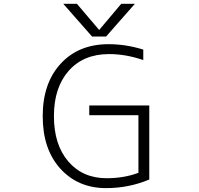

<svg xmlns="http://www.w3.org/2000/svg" viewBox="-20 -972 1040 1003"><path d="M613.3 -952.1H684.6L534.2 -781.2H460.9L310.5 -952.1H381.8L498 -815.4ZM546.9 -741.2Q637.7 -741.2 728.5 -712.9V-658.2Q637.7 -689.5 549.8 -689.5Q416 -689.5 338.9 -602.1Q261.7 -514.6 261.7 -365.2Q261.7 -215.8 336.9 -128.4Q412.1 -41 537.1 -41Q627.9 -41 703.1 -69.3V-370.1H446.3V-420.9H759.8V-34.2Q653.3 10.7 534.2 10.7Q387.7 10.7 295.4 -90.8Q203.1 -192.4 203.1 -365.2Q203.1 -537.1 296.9 -639.2Q390.6 -741.2 546.9 -741.2Z"/></svg>

Font: Gen Shin Gothic Monospace Light
Style: Regular
Weight: 300
Designer: [Source Han Sans]
Ryoko NISHIZUKA  (kana & ideographs); Paul D. Hunt (Latin, Greek & Cyrillic); Wenlong ZHANG  (bopomofo
Version: Version 1.002.20150607